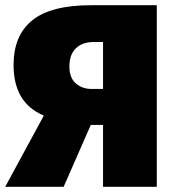

<svg xmlns="http://www.w3.org/2000/svg" viewBox="-35 -716 664 736"><path d="M566 0H360V-237H313L209 0H-15L133 -273Q17 -321 17 -467Q17 -580 88.5 -638Q160 -696 314 -696H566ZM360 -375V-555H324Q281 -555 256 -531Q231 -507 231 -461Q231 -418 255.5 -396.5Q280 -375 316 -375Z"/></svg>

Font: Trujillo Black
Style: Regular
Weight: 900
Designer: Fira Sans original fonts by bBox Type GmbH, Carrois Corporate GbR, & Edenspiekermann AG / Changes by Cristiano Sobral
Foundry: Fira Sans original fonts by bBox Type GmbH, Carrois Corporate GbR, & Edenspiekermann AG / Changes by Cristiano Sobral
Version: Version 4.301;July 28, 2020;FontCreator 13.0.0.2655 64-bit